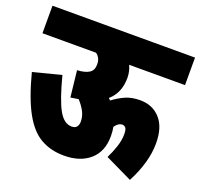

<svg xmlns="http://www.w3.org/2000/svg" viewBox="-111 -747 912 872"><g transform="rotate(20 344.5 -310.5)"><path d="M0 -622H689V-489H419Q432 -461 432 -430Q432 -357 384 -316Q389 -311 393 -307Q422 -329 452 -342Q482 -355 522 -355Q582 -355 619 -314Q656 -273 656 -195Q656 -104 601 1L470 -62Q485 -92 495.5 -124Q506 -156 506 -184Q506 -209 499 -216Q492 -223 484 -223Q473 -223 464 -216.5Q455 -210 448 -200Q452 -179 452 -156Q452 -81 405.5 -40.5Q359 0 281 0Q217 0 168 -28Q119 -56 82 -123.5Q45 -191 15 -307L150 -342Q179 -230 205.5 -183Q232 -136 269 -136Q287 -136 294 -146.5Q301 -157 301 -170Q301 -197 289 -219.5Q277 -242 257 -264Q239 -261 219 -258L205 -385Q243 -387 262.5 -399.5Q282 -412 282 -440Q282 -458 276 -469.5Q270 -481 259 -489H0Z"/></g></svg>

Font: Noto Sans Devanagari UI ExtraCondensed Black
Style: Regular
Weight: 900
Width: 2
Designer: Jelle Bosma - Monotype Design Team
Foundry: Monotype Imaging Inc.
Version: Version 2.003